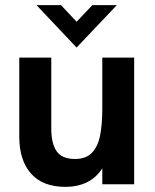

<svg xmlns="http://www.w3.org/2000/svg" viewBox="-20 -717 604 747"><path d="M55 -185V-493H179.5V-216Q179.5 -159.5 200 -129Q220.5 -98.5 272 -98.5Q314 -98.5 337.2 -122.2Q360.5 -146 369.2 -188.8Q378 -231.5 378 -297V-493H502V0H378V-62Q354 -25 317.5 -7.5Q281 10 235 10Q146 10 100.5 -41.8Q55 -93.5 55 -185ZM122 -697H217.5L278 -632.5L339.5 -697H434.5L278 -532Z"/></svg>

Font: HK Grotesk
Style: Bold
Weight: 700
Designer: Alfredo Marco Pradil
Foundry: Hanken Design Co.
Version: Version 3.001